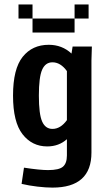

<svg xmlns="http://www.w3.org/2000/svg" viewBox="-20 -645 478 856"><path d="M389.6 -437.5 387.7 -375V35.2Q387.7 191.4 213.9 191.4Q184.6 191.4 147 187Q109.4 182.6 76.2 174.8L86.9 102.5Q157.2 113.3 194.3 113.3Q243.2 113.3 260.7 98.1Q278.3 83 278.3 47.9V-24.4Q242.2 7.8 190.4 7.8Q123 7.8 80.6 -46.4Q38.1 -100.6 38.1 -218.8Q38.1 -337.9 81.1 -391.6Q124 -445.3 197.3 -445.3Q256.8 -445.3 298.8 -406.2L303.7 -437.5ZM278.3 -109.4V-328.1Q250 -367.2 213.9 -367.2Q182.6 -367.2 168 -334.5Q153.3 -301.8 153.3 -218.8Q153.3 -135.7 168 -103Q182.6 -70.3 213.9 -70.3Q250 -70.3 278.3 -109.4ZM62.5 -625H125V-562.5H62.5ZM312.5 -625H375V-562.5H312.5ZM312.5 -562.5V-500H125V-562.5Z"/></svg>

Font: Sudo
Style: Bold
Weight: 700
Monospace: yes
Designer: Jens Kutilek
Foundry: Jens Kutilek
Version: Version 0.040